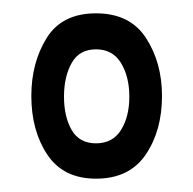

<svg xmlns="http://www.w3.org/2000/svg" viewBox="-20 -742 290 288"><path d="M124 -474Q75 -474 51 -510Q27 -546 27 -598Q27 -648 50 -685Q73 -722 124 -722Q175 -722 199 -685Q223 -648 223 -598Q223 -546 198.5 -510Q174 -474 124 -474ZM124 -527Q149 -527 161.5 -547Q174 -567 174 -597Q174 -627 161.5 -647.5Q149 -668 124 -668Q99 -668 87.5 -647.5Q76 -627 76 -597Q76 -567 87.5 -547Q99 -527 124 -527Z"/></svg>

Font: Georama ExtraCondensed
Style: Regular
Weight: 400
Width: 2
Designer: Jean-Baptiste Levee
Foundry: Production Type
Version: Version 1.000